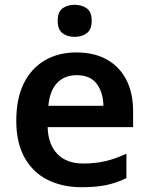

<svg xmlns="http://www.w3.org/2000/svg" viewBox="-20 -772 622 802"><path d="M299 -553Q373 -553 426 -523.5Q479 -494 507.5 -439Q536 -384 536 -307V-241H179Q181 -169 219.5 -129Q258 -89 327 -89Q379 -89 421 -99Q463 -109 508 -130V-28Q467 -8 424 1Q381 10 321 10Q241 10 179.5 -20.5Q118 -51 83 -113Q48 -175 48 -267Q48 -361 79.5 -424Q111 -487 167.5 -520Q224 -553 299 -553ZM300 -458Q250 -458 219 -426Q188 -394 182 -330H412Q411 -386 384 -422Q357 -458 300 -458ZM292 -752Q321 -752 342 -737.5Q363 -723 363 -685Q363 -648 342 -633Q321 -618 292 -618Q262 -618 241.5 -633Q221 -648 221 -685Q221 -723 241.5 -737.5Q262 -752 292 -752Z"/></svg>

Font: Noto Sans Sora Sompeng SemiBold
Style: Regular
Weight: 600
Version: Version 2.101